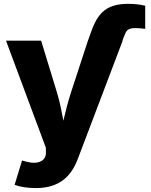

<svg xmlns="http://www.w3.org/2000/svg" viewBox="-20 -754 770 982"><path d="M429.7 -545.9 342.3 -278.8C327.6 -232.4 315.4 -186 304.2 -136.7C294.9 -186 286.1 -231.9 272 -278.8L190.4 -545.9H10.7L214.4 1L214.8 23.9C217.3 68.4 175.8 89.4 114.3 72.8L92.8 66.9L54.7 191.4C80.1 201.2 121.1 208 163.1 208C285.6 208 345.2 146 378.4 57.6L607.4 -545.9H606L614.7 -568.4C626 -597.2 631.3 -610.4 673.8 -610.4C689.9 -610.4 705.6 -608.4 722.7 -606.4V-724.6C697.8 -731 668 -734.4 635.3 -734.4C509.3 -734.4 472.7 -672.4 438 -568.4Z"/></svg>

Font: Inter ExtraBold
Style: Regular
Weight: 800
Designer: Rasmus Andersson
Foundry: rsms
Version: Version 4.001;git-9221beed3